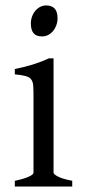

<svg xmlns="http://www.w3.org/2000/svg" viewBox="-20 -682 311 702"><path d="M34.2 0V-21Q67.4 -27.8 85 -35.9Q102.5 -43.9 102.5 -50.8V-327.1Q102.5 -352.1 101.6 -367.4Q100.6 -382.8 94.2 -391.4Q87.9 -399.9 74 -403.8Q60.1 -407.7 34.2 -410.2V-429.7Q49.3 -432.6 66.2 -436.8Q83 -440.9 99.6 -446Q116.2 -451.2 131.3 -457Q146.5 -462.9 159.2 -468.8H175.8V-50.8Q175.8 -44.9 192.1 -36.4Q208.5 -27.8 244.1 -21V0ZM190.4 -615.7Q190.4 -602.1 186 -589.8Q181.6 -577.6 174.1 -568.6Q166.5 -559.6 156.2 -554.2Q146 -548.8 133.8 -548.8Q111.8 -548.8 102.3 -561Q92.8 -573.2 92.8 -595.7Q92.8 -609.4 97.2 -621.6Q101.6 -633.8 109.4 -642.8Q117.2 -651.9 127.2 -657Q137.2 -662.1 148.9 -662.1Q190.4 -662.1 190.4 -615.7Z"/></svg>

Font: Noto Serif Devanagari
Style: Bold
Weight: 700
Designer: Monotype Design Team
Foundry: Monotype Imaging Inc.
Version: Version 1.01